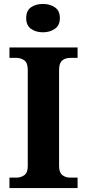

<svg xmlns="http://www.w3.org/2000/svg" viewBox="-20 -955 441 975"><path d="M28 0V-53H64Q86 -53 103.5 -65.5Q121 -78 121 -111V-600Q121 -636 103.5 -648.5Q86 -661 64 -661H28V-714H374V-661H336Q312 -661 296 -648Q280 -635 280 -599V-112Q280 -79 296.5 -66Q313 -53 336 -53H374V0ZM198 -791Q162 -791 137.5 -808.5Q113 -826 113 -863Q113 -901 137.5 -918Q162 -935 198 -935Q233 -935 258.5 -918Q284 -901 284 -863Q284 -826 258.5 -808.5Q233 -791 198 -791Z"/></svg>

Font: Noto Serif Sinhala
Style: Bold
Weight: 700
Designer: Jelle Bosma - Monotype Design Team
Foundry: Monotype Imaging Inc.
Version: Version 2.007; ttfautohint (v1.8.4.7-5d5b)